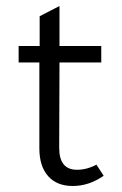

<svg xmlns="http://www.w3.org/2000/svg" viewBox="-20 -607 407 639"><path d="M178 -399 177 -115Q177 -42 236 -42Q269 -42 301 -59L325 -22Q276 12 222 12Q169 12 140 -21Q111 -54 111 -113V-399H42V-454H112V-553L178 -587V-454H317V-399Z"/></svg>

Font: Tajawal
Style: Regular
Weight: 400
Designer: Boutros Fonts
Foundry: Created by Boutros International 2017
Version: Version 1.700